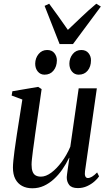

<svg xmlns="http://www.w3.org/2000/svg" viewBox="-20 -1000 582 1031"><path d="M154 11Q122 11 98.8 -1.5Q75.5 -14 62.5 -38.5Q49.5 -63 49.5 -100.5Q49.5 -114.5 51.8 -138.5Q54 -162.5 57.8 -189.8Q61.5 -217 65.2 -241.5Q69 -266 71 -281L100 -465.5L42.5 -487L46.5 -510L185 -533.5L203.5 -521.5L169 -280.5Q167 -262.5 163.5 -239.2Q160 -216 157 -192.5Q154 -169 151.8 -148.8Q149.5 -128.5 149.5 -116.5Q149.5 -93 155 -78.5Q160.5 -64 171.8 -57.8Q183 -51.5 200 -51.5Q226.5 -51.5 255.5 -73Q284.5 -94.5 311.5 -131Q338.5 -167.5 357.5 -212L402.5 -525.5H500L436.5 -81Q434 -63.5 438 -53.8Q442 -44 452 -44Q461.5 -44 474 -51.2Q486.5 -58.5 501.5 -74L512 -53Q504 -40.5 487.2 -25.8Q470.5 -11 447.8 -0.5Q425 10 398 10Q364.5 10 351.2 -7.5Q338 -25 338.5 -49Q338.5 -52.5 340 -64.2Q341.5 -76 343.8 -92Q346 -108 348.5 -124.2Q351 -140.5 352.5 -152L351 -152.5Q335 -119.5 314.5 -90Q294 -60.5 269.2 -38Q244.5 -15.5 215.8 -2.2Q187 11 154 11ZM219 -599Q197 -599 183 -615.8Q169 -632.5 169 -658.5Q169.5 -688 187.2 -709.8Q205 -731.5 233 -731.5Q259 -731.5 272.2 -714.5Q285.5 -697.5 285.5 -675.5Q285 -642.5 267.2 -620.8Q249.5 -599 219 -599ZM402.5 -599Q380.5 -599 366.5 -615.8Q352.5 -632.5 352.5 -658.5Q353 -688 370.5 -709.8Q388 -731.5 416.5 -731.5Q442 -731.5 455.5 -714.5Q469 -697.5 468.5 -675.5Q468.5 -642.5 450.8 -620.8Q433 -599 402.5 -599ZM300 -763.5 219.5 -968.5 244 -980Q267.5 -948.5 292.8 -913Q318 -877.5 344.5 -839.5Q381 -873.5 417.2 -908.5Q453.5 -943.5 497 -980L521.5 -965L372 -763.5Z"/></svg>

Font: Merriweather 96pt
Style: Italic
Weight: 400
Italic angle: -7.8°
Version: Version 2.101